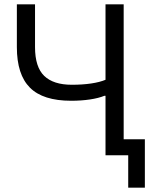

<svg xmlns="http://www.w3.org/2000/svg" viewBox="-20 -718 722 888"><path d="M573 0H468V-275H463Q436 -264 396 -258Q356 -252 309 -252Q179 -252 118.5 -312.5Q58 -373 58 -500V-698H142V-500Q142 -408 184.5 -367Q227 -326 312 -326Q362 -326 402 -332Q442 -338 468 -349V-698H552V-74H650V150H573Z"/></svg>

Font: Aneliza
Style: Regular
Weight: 400
Designer: Mike Abbink, Paul van der Laan, Pieter van Rosmalen
Foundry: Bold Monday
Version: Version 3.001;September 8, 2019;FontCreator 11.5.0.2425 64-b